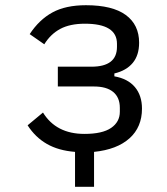

<svg xmlns="http://www.w3.org/2000/svg" viewBox="-20 -577 640 737"><path d="M86 -96 145 -145Q195.5 -63 304 -63Q373 -63 406.5 -86Q440 -109 440 -148V-163Q440 -203 414.5 -224Q389 -245 341 -245H202V-321H331Q429 -321 429 -397V-409Q429 -486 306 -486Q248.5 -486 211.2 -466Q174 -446 150 -407L94 -446Q130.5 -501.5 181.2 -529.2Q232 -557 310 -557Q411.5 -557 462.8 -519.5Q514 -482 514 -413Q514 -365 489.5 -335.5Q465 -306 419 -295V-284Q470.5 -275 497.8 -242.8Q525 -210.5 525 -160Q525 -89 477 -46Q429 -3 341 6V140H268V6Q204.5 1 160 -24.5Q115.5 -50 86 -96Z"/></svg>

Font: JuliaMono Light
Style: Regular
Weight: 300
Monospace: yes
Designer: cormullion
Foundry: corm
Version: Version 0.054; ttfautohint (v1.8.4)